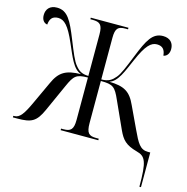

<svg xmlns="http://www.w3.org/2000/svg" viewBox="-130 -843 1146 1177"><g transform="rotate(15 443.5 -255.0)"><path d="M859 210H869V-10H854C804 -10 785 -46 749 -123L684 -261C649 -339 609 -362 514 -364C566 -380 591 -452 626 -531C670 -633 701 -661 738 -661C775 -661 790 -640 793 -604C814 -607 829 -626 829 -655C829 -692 807 -720 761 -720C694 -720 666 -665 622 -555C591 -478 572 -430 551 -406C529 -380 509 -365 463 -365V-629C463 -690 480 -704 525 -704H542V-714H303V-704H318C363 -704 381 -690 381 -630V-365C338 -366 319 -380 298 -406C277 -430 258 -478 227 -555C183 -665 155 -720 88 -720C42 -720 20 -692 20 -655C20 -626 34 -607 56 -604C59 -640 74 -661 111 -661C149 -661 179 -633 223 -531C258 -452 283 -380 335 -364C240 -362 199 -339 164 -261L100 -123C62 -40 40 -10 6 -10H0V0H27C117 0 147 -15 184 -97L261 -268C294 -342 308 -354 381 -355V-86C381 -24 363 -10 318 -10H303V0H542V-10H525C480 -10 463 -24 463 -88V-355C541 -355 555 -343 588 -268L666 -96C691 -42 714 -15 787 5C845 20 859 50 859 210Z"/></g></svg>

Font: Noto Serif Display Condensed
Style: Regular
Weight: 400
Width: 3
Designer: Monotype Design Team
Foundry: Monotype Imaging Inc.
Version: Version 2.009